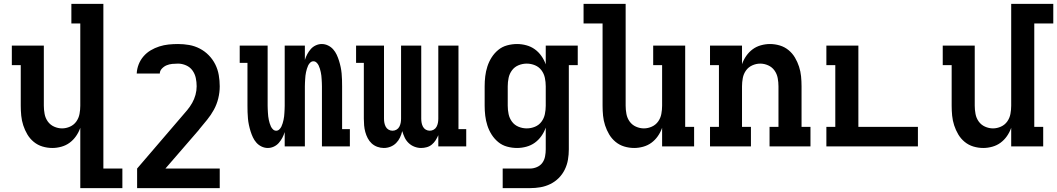

<svg xmlns="http://www.w3.org/2000/svg" viewBox="-20 -755 5451 990"><path d="M394 215V-96Q386 -73 372 -53Q358 -33 339 -19Q320 -5 296.5 1.5Q273 8 250 8Q224 8 199 0.5Q174 -7 154 -23.5Q134 -40 121 -62Q108 -84 100 -108.5Q92 -133 89.5 -158.5Q87 -184 87 -210V-419H41V-520H206V-210Q206 -189 210 -167.5Q214 -146 226.5 -128.5Q239 -111 259 -102Q279 -93 300 -93Q321 -93 341 -102Q361 -111 373.5 -128.5Q386 -146 390 -167.5Q394 -189 394 -210V-634H348V-735H513V114H611V215Z M1113 215H687V114L916 -153Q931 -170 945.5 -187.5Q960 -205 971 -224.5Q982 -244 988 -266Q994 -288 994 -310Q994 -332 989.5 -353Q985 -374 972.5 -391.5Q960 -409 939.5 -418Q919 -427 898 -427Q883 -427 868 -425.5Q853 -424 839.5 -418.5Q826 -413 815 -401.5Q804 -390 804 -376H685Q686 -400 695 -423Q704 -446 720 -464.5Q736 -483 757 -495.5Q778 -508 801.5 -515.5Q825 -523 849 -525.5Q873 -528 898 -528Q927 -528 955.5 -523Q984 -518 1010 -504.5Q1036 -491 1056.5 -470Q1077 -449 1090 -423Q1103 -397 1108 -368Q1113 -339 1113 -310Q1113 -279 1105.5 -248Q1098 -217 1083 -189.5Q1068 -162 1048 -137.5Q1028 -113 1008 -89L1007 -88V-87L833 114H1113Z M1361 8Q1344 8 1328.5 0.5Q1313 -7 1302 -19.5Q1291 -32 1284 -47Q1277 -62 1272 -78Q1267 -94 1263.5 -110.5Q1260 -127 1258.5 -143.5Q1257 -160 1256.5 -176.5Q1256 -193 1256 -210V-431H1216V-520H1360V-210Q1360 -201 1360.5 -192Q1361 -183 1361.5 -173.5Q1362 -164 1363 -155Q1364 -146 1366 -137Q1368 -128 1370.5 -119.5Q1373 -111 1377 -102.5Q1381 -94 1388 -87.5Q1395 -81 1404 -81Q1413 -81 1420 -87.5Q1427 -94 1431 -102.5Q1435 -111 1437.5 -119.5Q1440 -128 1442 -137Q1444 -146 1445 -155Q1446 -164 1446.5 -173.5Q1447 -183 1447.5 -192Q1448 -201 1448 -210V-520H1552V-446Q1557 -462 1564.5 -476Q1572 -490 1582.5 -502Q1593 -514 1608 -521Q1623 -528 1639 -528Q1656 -528 1671.5 -520.5Q1687 -513 1698 -500.5Q1709 -488 1716 -473Q1723 -458 1728 -442Q1733 -426 1736.5 -409.5Q1740 -393 1741.5 -376.5Q1743 -360 1743.5 -343.5Q1744 -327 1744 -310V-89H1784V0H1640V-310Q1640 -319 1639.5 -328Q1639 -337 1638.5 -346.5Q1638 -356 1637 -365Q1636 -374 1634 -383Q1632 -392 1629.5 -400.5Q1627 -409 1623 -417.5Q1619 -426 1612 -432.5Q1605 -439 1596 -439Q1587 -439 1580 -432.5Q1573 -426 1569 -417.5Q1565 -409 1562.5 -400.5Q1560 -392 1558 -383Q1556 -374 1555 -365Q1554 -356 1553.5 -346.5Q1553 -337 1552.5 -328Q1552 -319 1552 -310V0H1448V-74Q1443 -58 1435.5 -44Q1428 -30 1417.5 -18Q1407 -6 1392 1Q1377 8 1361 8Z M1959 8Q1942 8 1925.5 2Q1909 -4 1896.5 -15.5Q1884 -27 1876 -42.5Q1868 -58 1863.5 -74.5Q1859 -91 1857.5 -108.5Q1856 -126 1856 -143V-431H1816V-520H1960V-143Q1960 -132 1962 -121.5Q1964 -111 1969 -101.5Q1974 -92 1983.5 -86.5Q1993 -81 2004 -81Q2015 -81 2024.5 -86.5Q2034 -92 2039 -101.5Q2044 -111 2046 -121.5Q2048 -132 2048 -143V-520H2152V-143Q2152 -132 2154 -121.5Q2156 -111 2161 -101.5Q2166 -92 2175.5 -86.5Q2185 -81 2196 -81Q2207 -81 2216.5 -86.5Q2226 -92 2231 -101.5Q2236 -111 2238 -121.5Q2240 -132 2240 -143V-520H2344V-89H2384V0H2240V-58Q2234 -44 2226 -31.5Q2218 -19 2206.5 -9.5Q2195 0 2180.5 4Q2166 8 2151 8Q2134 8 2117 1.5Q2100 -5 2087 -17.5Q2074 -30 2066.5 -46Q2059 -62 2054 -79Q2050 -62 2042.5 -46Q2035 -30 2022.5 -17.5Q2010 -5 1993.5 1.5Q1977 8 1959 8Z M2713 215H2572V114H2713Q2731 114 2748.5 106.5Q2766 99 2776.5 84.5Q2787 70 2790.5 51.5Q2794 33 2794 15V-97Q2786 -74 2771.5 -53.5Q2757 -33 2737.5 -19Q2718 -5 2694 1.5Q2670 8 2646 8Q2620 8 2594.5 1Q2569 -6 2549 -22.5Q2529 -39 2515 -61Q2501 -83 2493 -108Q2485 -133 2482 -158.5Q2479 -184 2479 -210V-310Q2479 -336 2482 -361.5Q2485 -387 2493 -412Q2501 -437 2515 -459Q2529 -481 2549 -497.5Q2569 -514 2594.5 -521Q2620 -528 2646 -528Q2670 -528 2694 -521.5Q2718 -515 2737.5 -501Q2757 -487 2771.5 -466.5Q2786 -446 2794 -423V-520H2959V-419H2913V15Q2913 42 2908.5 68.5Q2904 95 2892 119.5Q2880 144 2861 163Q2842 182 2817.5 194Q2793 206 2766.5 210.5Q2740 215 2713 215ZM2696 -93Q2718 -93 2738.5 -101.5Q2759 -110 2772 -127.5Q2785 -145 2789.5 -166.5Q2794 -188 2794 -210V-310Q2794 -332 2789.5 -353.5Q2785 -375 2772 -392.5Q2759 -410 2738.5 -418.5Q2718 -427 2696 -427Q2674 -427 2653.5 -418.5Q2633 -410 2620 -392.5Q2607 -375 2602.5 -353.5Q2598 -332 2598 -310V-210Q2598 -188 2602.5 -166.5Q2607 -145 2620 -127.5Q2633 -110 2653.5 -101.5Q2674 -93 2696 -93Z M3250 8Q3224 8 3199 0.5Q3174 -7 3154 -23.5Q3134 -40 3121 -62Q3108 -84 3100 -108.5Q3092 -133 3089.5 -158.5Q3087 -184 3087 -210V-634H2989V-735H3206V-210Q3206 -189 3210 -167.5Q3214 -146 3226.5 -128.5Q3239 -111 3259 -102Q3279 -93 3300 -93Q3321 -93 3341 -102Q3361 -111 3373.5 -128.5Q3386 -146 3390 -167.5Q3394 -189 3394 -210V-419H3348V-520H3513V-101H3559V0H3394V-96Q3386 -73 3372 -53Q3358 -33 3339 -19Q3320 -5 3296.5 1.5Q3273 8 3250 8Z M3641 0V-101H3687V-419H3641V-520H3806V-424Q3814 -447 3828 -467Q3842 -487 3861 -501Q3880 -515 3903.5 -521.5Q3927 -528 3950 -528Q3976 -528 4001 -520.5Q4026 -513 4046 -496.5Q4066 -480 4079 -458Q4092 -436 4100 -411.5Q4108 -387 4110.5 -361.5Q4113 -336 4113 -310V-101H4159V0H3948V-101H3994V-310Q3994 -331 3990 -352.5Q3986 -374 3973.5 -391.5Q3961 -409 3941 -418Q3921 -427 3900 -427Q3879 -427 3859 -418Q3839 -409 3826.5 -391.5Q3814 -374 3810 -352.5Q3806 -331 3806 -310V-101H3852V0Z M4241 0V-101H4287V-419H4241V-520H4406V-101H4713V0Z M5050 8Q5024 8 4999 0.5Q4974 -7 4954 -23.5Q4934 -40 4921 -62Q4908 -84 4900 -108.5Q4892 -133 4889.5 -158.5Q4887 -184 4887 -210V-419H4841V-520H5006V-210Q5006 -189 5010 -167.5Q5014 -146 5026.5 -128.5Q5039 -111 5059 -102Q5079 -93 5100 -93Q5121 -93 5141 -102Q5161 -111 5173.5 -128.5Q5186 -146 5190 -167.5Q5194 -189 5194 -210V-735H5411V-634H5313V-101H5359V0H5194V-96Q5186 -73 5172 -53Q5158 -33 5139 -19Q5120 -5 5096.5 1.5Q5073 8 5050 8Z"/></svg>

Font: Iosevka HT Extended
Style: Bold
Weight: 700
Width: 7
Monospace: yes
Designer: Belleve Invis
Foundry: Belleve Invis
Version: Version 32.3.0; ttfautohint (v1.8.4)